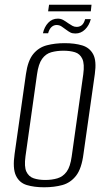

<svg xmlns="http://www.w3.org/2000/svg" viewBox="-20 -782 449 814"><path d="M167 12Q125 12 93.5 2.5Q62 -7 47.5 -37.5Q33 -68 42 -130L90 -468Q98 -525 121 -553Q144 -581 178.5 -590Q213 -599 254 -599Q297 -599 328.5 -589.5Q360 -580 375 -552Q390 -524 382 -468L334 -130Q326 -67 302.5 -37Q279 -7 244.5 2.5Q210 12 167 12ZM172 -19Q200 -19 223.5 -26Q247 -33 262.5 -54Q278 -75 284 -119L333 -467Q339 -511 329 -532.5Q319 -554 298 -560.5Q277 -567 249 -567Q221 -567 197.5 -560.5Q174 -554 158.5 -532.5Q143 -511 137 -467L88 -119Q82 -75 92 -54Q102 -33 123 -26Q144 -19 172 -19ZM300 -640Q287 -640 279 -644Q271 -648 259 -657Q251 -663 241.5 -669.5Q232 -676 220 -676Q208 -676 198.5 -667.5Q189 -659 184 -641H162Q168 -668 184.5 -685.5Q201 -703 225 -703Q238 -703 248.5 -697Q259 -691 270 -683Q279 -677 287 -672.5Q295 -668 305 -668Q318 -668 327 -675.5Q336 -683 341 -701H365Q358 -674 340.5 -657Q323 -640 300 -640ZM184 -734 188 -762H368L365 -734Z"/></svg>

Font: Alumni Sans Light
Style: Italic
Weight: 300
Italic angle: -8°
Version: Version 1.016